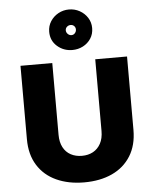

<svg xmlns="http://www.w3.org/2000/svg" viewBox="-63 -1028 877 1095"><g transform="rotate(-5 375.0 -481.0)"><path d="M252 -680H70V-260Q70 -172 108.5 -110.5Q147 -49 216 -17.5Q285 14 375 14Q466 14 534.5 -17.5Q603 -49 641.5 -110.5Q680 -172 680 -260V-680H498V-269Q498 -227 482 -197.5Q466 -168 438.5 -153Q411 -138 375 -138Q339 -138 311 -153Q283 -168 267.5 -197.5Q252 -227 252 -269ZM373 -976Q340 -976 312 -960.5Q284 -945 267 -918.5Q250 -892 250 -859Q250 -808 286.5 -776Q323 -744 373 -744Q406 -744 434 -758.5Q462 -773 479 -799Q496 -825 496 -859Q496 -892 479 -918.5Q462 -945 434 -960.5Q406 -976 373 -976ZM375 -829Q363 -829 354 -838Q345 -847 345 -859Q345 -871 354 -879Q363 -887 375 -887Q387 -887 395 -879Q403 -871 403 -859Q403 -847 395 -838Q387 -829 375 -829Z"/></g></svg>

Font: Catamaran Black
Style: Regular
Weight: 900
Designer: Pria Ravichandran
Version: Version 2.000